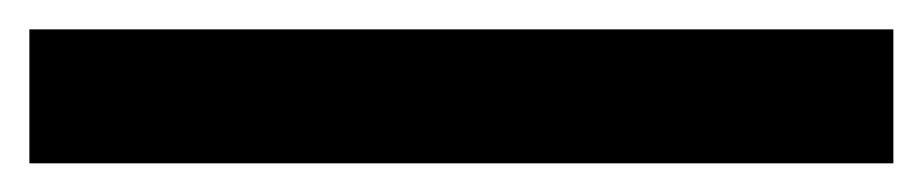

<svg xmlns="http://www.w3.org/2000/svg" viewBox="-22 -114 643 134"><path d="M-1.5 -93.5H601.5V0H-1.5Z"/></svg>

Font: JuliaMono SemiBold
Style: Regular
Weight: 600
Monospace: yes
Designer: cormullion
Foundry: corm
Version: Version 0.055; ttfautohint (v1.8.4)